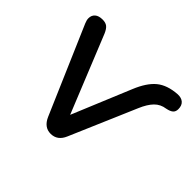

<svg xmlns="http://www.w3.org/2000/svg" viewBox="-122 -653 818 818"><g transform="rotate(45 287.5 -244.0)"><path d="M206 -36 36 -430Q30 -444 30 -455Q30 -473 42 -483.5Q54 -494 77 -494Q95 -494 105.5 -486Q116 -478 125 -457L266 -109L376 -374Q401 -435 435 -463Q469 -491 528 -495Q550 -496 562.5 -485Q575 -474 575 -452Q575 -437 566 -429Q557 -421 537 -417Q507 -413 487 -392.5Q467 -372 451 -334L323 -36Q305 7 264 7Q225 7 206 -36Z"/></g></svg>

Font: SN Pro
Style: Regular
Weight: 400
Designer: Tobias Whetton
Foundry: Supernotes
Version: Version 1.003